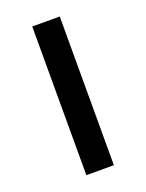

<svg xmlns="http://www.w3.org/2000/svg" viewBox="-107 -575 479 631"><g transform="rotate(-20 133.0 -260.0)"><path d="M181.2 -520V0H85V-520Z"/></g></svg>

Font: Aldrich
Style: Regular
Weight: 400
Designer: Matthew Desmond
Foundry: Matthew Desmond
Version: Version 1.001 2011